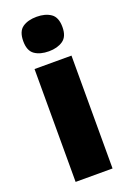

<svg xmlns="http://www.w3.org/2000/svg" viewBox="-149 -923 601 884"><g transform="rotate(-20 151.5 -481.0)"><path d="M152 -869Q194 -869 221 -850.5Q248 -832 248 -784Q248 -737 220.5 -718.5Q193 -700 152 -700Q109 -700 82.5 -718.5Q56 -737 56 -784Q56 -832 82.5 -850.5Q109 -869 152 -869ZM242 -646V-93H61V-646Z"/></g></svg>

Font: Noto Sans Telugu UI SemiCondensed Black
Style: Regular
Weight: 900
Width: 4
Designer: Jelle Bosma - Monotype Design Team
Foundry: Monotype Imaging Inc.
Version: Version 2.005; ttfautohint (v1.8.4.7-5d5b)